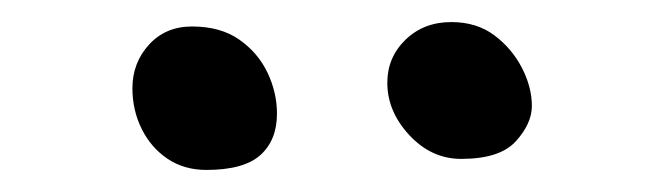

<svg xmlns="http://www.w3.org/2000/svg" viewBox="-20 -732 602 174"><path d="M398 -588Q371 -588 351 -609.5Q331 -631 331 -657Q331 -680 347.5 -696Q364 -712 389 -712Q412 -712 428 -700Q444 -688 453 -670.5Q462 -653 462 -636Q462 -620 447.5 -604Q433 -588 398 -588ZM167 -578Q147 -578 132 -588Q117 -598 108.5 -615Q100 -632 100 -652Q100 -675 115 -691.5Q130 -708 154 -708Q180 -708 197 -696Q214 -684 222.5 -666Q231 -648 231 -629Q231 -605 216 -591.5Q201 -578 167 -578Z"/></svg>

Font: Shantell Sans Light
Style: Regular
Weight: 300
Designer: Stephen Nixon, Anya Danilova, Shantell Martin
Foundry: Arrow Type
Version: Version 1.011;[c5ecc13dd]